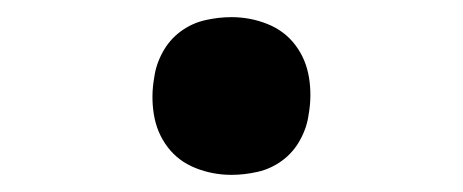

<svg xmlns="http://www.w3.org/2000/svg" viewBox="-20 -452 540 224"><path d="M250 -248Q228 -248 208 -256Q188 -264 175.5 -280.5Q163 -297 159.5 -318.5Q156 -340 160 -362Q162 -377 170 -391.5Q178 -406 191 -415.5Q204 -425 219.5 -428.5Q235 -432 250 -432Q272 -432 292 -424Q312 -416 324.5 -399.5Q337 -383 340.5 -361.5Q344 -340 340 -318Q338 -303 330 -288.5Q322 -274 309 -264.5Q296 -255 280.5 -251.5Q265 -248 250 -248Z"/></svg>

Font: Iosevka Slab Semibold Oblique
Style: Regular
Weight: 600
Italic angle: -9°
Monospace: yes
Designer: Belleve Invis
Foundry: Belleve Invis
Version: Version 11.1.1; ttfautohint (v1.8.3)